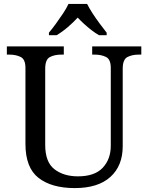

<svg xmlns="http://www.w3.org/2000/svg" viewBox="-20 -951 757 981"><path d="M362 10Q244 10 177 -42Q110 -94 110 -216V-604Q110 -648 85.5 -660Q61 -672 28 -672H15V-714H306V-672H293Q259 -672 235 -659.5Q211 -647 211 -600V-210Q211 -123 258 -86.5Q305 -50 378 -50Q464 -50 505 -94Q546 -138 546 -206V-604Q546 -648 521.5 -660Q497 -672 464 -672H451V-714H702V-672H689Q655 -672 631 -659.5Q607 -647 607 -600V-204Q607 -104 544 -47Q481 10 362 10ZM230 -784Q246 -803 265 -829Q284 -855 302 -882Q320 -909 330 -931H425Q436 -909 453.5 -882Q471 -855 490.5 -829Q510 -803 525 -784V-771H486Q467 -782 447.5 -797Q428 -812 410 -828.5Q392 -845 377 -861Q355 -837 326.5 -812.5Q298 -788 269 -771H230Z"/></svg>

Font: Noto Serif NP Hmong
Style: Regular
Weight: 400
Designer: Dalton Maag Ltd
Foundry: Dalton Maag Ltd
Version: Version 1.001